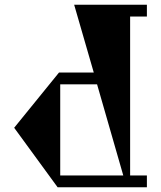

<svg xmlns="http://www.w3.org/2000/svg" viewBox="-20 -793 682 813"><path d="M602 -723H531V-50H602V0H224L40 -252L230 -486H377L294 -773H602ZM235 -50H502L391 -436H235Z"/></svg>

Font: Chokokutai
Style: Regular
Weight: 400
Designer: 108号,108go
Foundry: Font Zone 108
Version: Version 1.000; ttfautohint (v1.8.3)